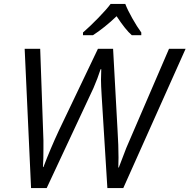

<svg xmlns="http://www.w3.org/2000/svg" viewBox="-20 -964 971 984"><path d="M106.4 -713.9H186L202.6 -244.6V-200.7Q202.6 -174.8 202.1 -152.6Q201.7 -130.4 200.2 -107.9H202.6Q237.8 -200.7 281.7 -294.9L481.9 -713.9H559.6L582.5 -294.9Q587.4 -218.8 587.4 -156.2Q587.4 -121.1 586.4 -105.5H588.9Q597.7 -130.4 627.4 -206.1L846.2 -713.9H931.2L611.8 0H530.3L501 -473.1Q497.6 -526.4 497.6 -556.2Q497.6 -577.1 499 -609.4H495.6Q481 -563.5 459 -512.7L219.2 0H139.2ZM546.9 -943.8H622.1Q633.8 -913.1 658.2 -869.9Q682.6 -826.7 704.1 -797.4V-783.7H655.3Q623.5 -811 577.6 -880.9Q549.3 -853.5 516.4 -827.1Q483.4 -800.8 456.5 -783.7H405.3V-797.4Q440.4 -827.6 483.9 -872.3Q527.3 -917 546.9 -943.8Z"/></svg>

Font: Viking Open Sans
Style: Italic
Weight: 400
Italic angle: -12°
Foundry: Ascender Corporation
Version: Version 2.000